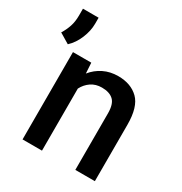

<svg xmlns="http://www.w3.org/2000/svg" viewBox="-220 -879 951 1006"><g transform="rotate(30 256.0 -375.5)"><path d="M284.7 -443.4Q247.6 -443.4 220.2 -424.8Q192.9 -406.2 177.2 -375.5V0H59.6V-528.3H170.4L174.3 -464.8Q202.1 -499.5 241.5 -518.8Q280.8 -538.1 329.1 -538.1Q405.8 -538.1 451.4 -493.7Q497.1 -449.2 497.1 -341.3V0H378.9V-341.8Q378.9 -398.4 354.7 -420.9Q330.6 -443.4 284.7 -443.4ZM85.9 -751.5V-714.8Q85.9 -672.4 67.1 -626.5Q48.3 -580.6 15.6 -550.3L-45.4 -586.9Q-28.3 -614.3 -18.6 -643.6Q-8.8 -672.9 -8.8 -710.4V-751.5Z"/></g></svg>

Font: Vazirmatn FD Medium
Style: Regular
Weight: 500
Designer: Saber Rastikerdar
Foundry: Saber Rastikerdar
Version: Version 33.003